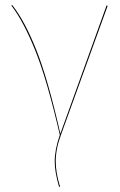

<svg xmlns="http://www.w3.org/2000/svg" viewBox="-20 -540 470 751"><path d="M216 -17 397 -519 401 -517 219 -14Q198 42 198 91Q198 136 215 190L211 191Q194 132 194 92Q194 45 214 -12Q165 -225 118.5 -341Q72 -457 24 -519L28 -520Q77 -458 122.5 -343.5Q168 -229 216 -17Z"/></svg>

Font: FiraGO Four
Style: Regular
Weight: 100
Designer: bBox Type
Foundry: bBox Type GmbH
Version: Version 1.001